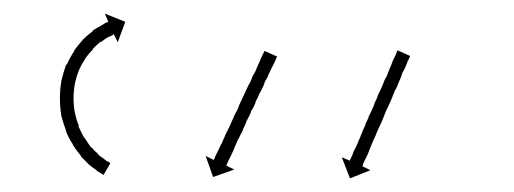

<svg xmlns="http://www.w3.org/2000/svg" viewBox="-20 -605 755 282"><path d="M129 -350Q129 -350 129 -350Q129 -350 129 -350Q129 -350 129 -350Q129 -350 129 -350Q126 -352 122 -354Q122 -354 122 -354Q122 -354 122 -354Q122 -355 122 -355Q122 -355 122 -355Q117 -358 111 -363Q111 -363 111 -363Q111 -363 111 -363Q111 -363 111 -363Q111 -363 111 -363Q105 -369 99 -375Q99 -375 99 -375.5Q99 -376 99 -376Q99 -376 99 -376Q99 -376 99 -376Q93 -383 87 -392Q87 -392 87 -392Q87 -392 87 -392Q87 -392 87 -392.5Q87 -393 87 -393Q81 -402 77 -412Q77 -412 77 -412.5Q77 -413 77 -413Q77 -413 77 -413Q77 -413 77 -413Q73 -424 70 -435Q70 -435 70 -435.5Q70 -436 70 -436Q70 -436 70 -436Q70 -436 70 -436Q68 -448 68 -460Q68 -460 68 -460Q68 -460 68 -461Q68 -461 68 -461Q68 -461 68 -461Q68 -473 70 -485Q70 -485 70 -485.5Q70 -486 70 -486Q70 -486 70 -486Q70 -486 70 -486Q73 -498 77 -510Q77 -510 77.5 -510Q78 -510 78 -510Q78 -510 78 -510Q78 -510 78 -510Q83 -521 89 -530Q89 -530 89 -530Q89 -530 89 -530Q89 -531 89 -531Q89 -531 89 -531Q95 -539 102 -547Q102 -547 102 -547Q102 -547 102 -547Q102 -547 102 -547Q102 -547 102 -547Q109 -554 116 -559Q116 -559 116 -559Q116 -559 116 -559Q116 -559 116 -559.5Q116 -560 116 -560Q122 -564 128 -567Q128 -567 128 -567Q128 -567 128 -567Q128 -567 128 -567Q128 -567 128 -567Q133 -570 136 -572Q136 -572 136 -572Q136 -572 136 -572Q136 -572 136 -572Q136 -572 136 -572Q138 -572 139 -573L134 -585L164 -573L153 -543L147 -555Q146 -554 145 -553Q145 -553 145 -553Q145 -553 145 -553Q145 -553 145 -553Q145 -553 145 -553Q142 -552 138 -550Q138 -550 138 -550Q138 -550 138 -550Q138 -550 138 -550Q138 -550 138 -550Q133 -547 128 -543Q128 -543 128 -543Q128 -543 128 -543Q128 -543 128 -543.5Q128 -544 128 -544Q122 -539 116 -533Q116 -533 116 -533Q116 -533 116 -533Q117 -533 117 -533Q117 -533 117 -533Q111 -527 105 -519Q105 -519 105 -519Q105 -519 105 -519Q105 -519 105.5 -519.5Q106 -520 106 -520Q100 -511 96 -502Q96 -502 96 -502Q96 -502 96 -502Q96 -502 96 -502Q96 -502 96 -502Q92 -492 90 -482Q90 -482 90 -482Q90 -482 90 -482Q90 -482 90 -482Q90 -482 90 -482Q88 -471 88 -460Q88 -460 88 -460.5Q88 -461 88 -461Q88 -461 88 -461Q88 -461 88 -461Q88 -450 90 -439Q90 -439 90 -439Q90 -439 90 -440Q90 -440 90 -440Q90 -440 90 -440Q92 -429 96 -420Q96 -420 96 -420Q96 -420 96 -420Q95 -420 95 -420Q95 -420 95 -420Q99 -411 104 -402Q104 -402 104 -402.5Q104 -403 104 -403Q104 -403 104 -403Q104 -403 104 -403Q109 -395 114 -388Q114 -388 114 -388Q114 -388 114 -389Q114 -389 114 -389Q114 -389 114 -389Q119 -383 125 -378Q125 -378 125 -378Q125 -378 124 -378Q124 -378 124 -378Q124 -378 124 -378Q129 -374 134 -371Q134 -371 134 -371Q134 -371 133 -371Q133 -371 133 -371Q133 -371 133 -371Q137 -368 140 -367Q140 -367 140 -367Q140 -367 140 -367Q140 -367 140 -367Q140 -367 140 -367Q141 -366 142 -365L132 -348Q131 -349 129 -350ZM386 -520Q385 -517 384 -515Q383 -513 382 -511Q381 -509 380 -507Q379 -505 377.5 -502Q376 -499 375 -497Q374 -494 372.5 -491Q371 -488 369 -485Q368 -481 366.5 -478Q365 -475 363 -471Q361 -468 359.5 -464Q358 -460 356 -457Q355 -453 353 -449Q351 -445 349 -442Q348 -438 346 -434.5Q344 -431 342 -427Q341 -423 339 -419.5Q337 -416 336 -412Q334 -409 332.5 -405.5Q331 -402 329 -399Q328 -396 326.5 -393Q325 -390 324 -387Q322 -382 319 -376Q318 -374 317 -372Q316 -370 315 -368Q314 -366 313 -363Q313 -363 312.5 -362.5Q312 -362 312 -362L324 -356L293 -345L282 -376L294 -370Q294 -371 295 -372Q295 -373 297 -377Q298 -379 299 -381Q300 -383 301 -385Q302 -387 303 -389.5Q304 -392 306 -395Q307 -398 308.5 -401Q310 -404 311 -407Q313 -411 314.5 -414Q316 -417 318 -421Q319 -424 321 -428Q323 -432 324 -435Q326 -439 328 -442.5Q330 -446 331 -450Q333 -454 334.5 -457.5Q336 -461 338 -465Q340 -469 341.5 -472.5Q343 -476 345 -480Q347 -483 348.5 -486.5Q350 -490 351 -493Q353 -496 354.5 -499Q356 -502 357 -505Q359 -509 362 -516Q363 -519 365 -523Q366 -525 368 -529Q368 -530 369 -530L387 -522Q387 -521 386.5 -521Q386 -521 386 -520ZM582 -521Q581 -520 580.5 -518.5Q580 -517 579 -516Q578 -512 576 -508Q575 -505 573.5 -502.5Q572 -500 571 -498Q569 -491 566 -485Q565 -482 563.5 -478.5Q562 -475 560 -472Q557 -465 554 -457Q552 -453 550.5 -449.5Q549 -446 547 -442Q544 -434 541 -427Q539 -423 537.5 -419.5Q536 -416 534 -412Q533 -409 531.5 -405.5Q530 -402 528 -398Q526 -393 523 -386Q522 -383 521 -380.5Q520 -378 519 -376Q516 -370 515 -368Q514 -366 513.5 -365Q513 -364 513 -362Q513 -362 512.5 -361.5Q512 -361 512 -361L524 -355L494 -343L482 -374L494 -369Q494 -370 494 -370Q495 -372 495.5 -373Q496 -374 497 -376Q498 -378 498.5 -380Q499 -382 500 -384Q502 -387 505 -394Q506 -397 507.5 -400Q509 -403 510 -406Q513 -414 516 -420Q517 -424 519 -427.5Q521 -431 522 -435Q525 -440 529 -450Q530 -454 532 -457.5Q534 -461 535 -465Q539 -473 542 -480Q543 -483 544.5 -486.5Q546 -490 548 -493Q549 -496 550.5 -499.5Q552 -503 553 -506Q554 -508 555 -510.5Q556 -513 557 -516Q558 -518 559 -520Q560 -522 561 -524Q562 -526 563 -529Q563 -530 563.5 -530.5Q564 -531 564 -531L582 -523Q582 -522 582 -521Z"/></svg>

Font: FRB American Cursive Just Arrows Black
Style: Bold Italic
Weight: 900
Italic angle: -25°
Version: Version 2.0;Modular Font Editor K font №1